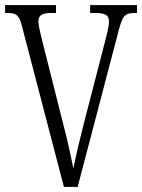

<svg xmlns="http://www.w3.org/2000/svg" viewBox="-20 -734 558 754"><path d="M66 -632 231 0H285L447 -618C462 -674 472 -683 510 -683H518V-714H334V-683H355C397 -683 408 -672 408 -649C408 -629 398 -593 393 -573L310 -252C290 -174 280 -130 268 -73C257 -127 247 -175 227 -252L145 -577C140 -597 131 -632 131 -650C131 -671 141 -683 181 -683H200V-714H0V-683H9C44 -683 55 -675 66 -632Z"/></svg>

Font: Noto Serif Devanagari ExtraCondensed Light
Style: Regular
Weight: 300
Width: 2
Designer: Universal Thirst, Indian Type Foundry and the Monotype Design Team
Foundry: Monotype Imaging Inc.
Version: Version 2.004